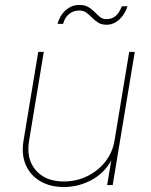

<svg xmlns="http://www.w3.org/2000/svg" viewBox="-20 -749 611 777"><path d="M238.3 7.8Q182.6 7.8 142.6 -15.9Q102.5 -39.6 84.2 -81.8Q65.9 -124 75.2 -179.7L134.8 -539.1H157.2L97.7 -179.7Q85.4 -105.5 124.8 -60.1Q164.1 -14.6 238.3 -14.6Q289.1 -14.6 332.8 -35.9Q376.5 -57.1 406 -94.5Q435.5 -131.8 443.4 -179.7L502.9 -539.1H525.4L436 0H413.6L433.1 -117.2H439Q410.6 -54.7 355.7 -23.4Q300.8 7.8 238.3 7.8ZM411.1 -648.9Q390.6 -648.9 377 -657.7Q363.3 -666.5 352.3 -677.7Q341.3 -689 329.6 -697.8Q317.9 -706.5 300.8 -706.5Q276.9 -706.5 259.3 -692.1Q241.7 -677.7 235.4 -652.3H212.9Q221.2 -685.5 245.4 -707.3Q269.5 -729 300.8 -729Q323.7 -729 338.1 -720.2Q352.5 -711.4 363.3 -700.2Q374 -689 384.8 -680.2Q395.5 -671.4 410.6 -671.4Q431.6 -671.4 447 -683.6Q462.4 -695.8 473.1 -723.6H496.1Q484.4 -689 461.7 -668.9Q439 -648.9 411.1 -648.9Z"/></svg>

Font: Inter 18pt Thin
Style: Italic
Weight: 250
Italic angle: -9.3988°
Version: Version 4.001;git-66647c0bb